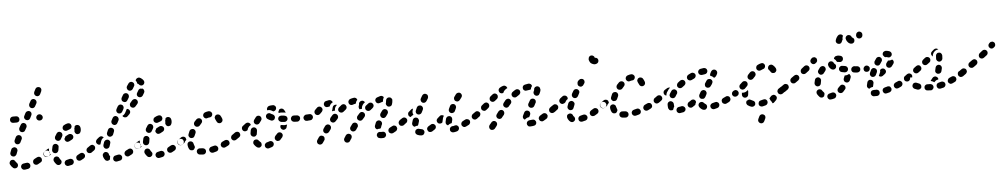

<svg xmlns="http://www.w3.org/2000/svg" viewBox="-39 -893 7196 1377"><g transform="rotate(-5 3558.5 -205.0)"><path d="M139 16Q143 14 145 10Q147 6 148 2Q149 -3 148 -7Q146 -16 138 -21Q130 -26 121 -24Q111 -22 101 -21Q92 -20 86 -13Q80 -5 81 4Q82 8 84 12Q86 16 90 19Q93 22 97 23Q102 24 106 24Q118 23 131 20Q135 19 139 16ZM30 7Q35 9 39 8Q44 8 48 6Q52 4 55 1Q61 -7 60 -16Q59 -25 52 -31Q47 -36 44 -41Q42 -45 39 -48Q36 -51 32 -53Q28 -55 23 -54Q19 -54 15 -53Q6 -49 3 -40Q-1 -31 3 -23Q10 -8 23 3Q26 6 30 7ZM230 -23Q232 -27 234 -31Q235 -36 234 -40Q234 -44 232 -48Q227 -56 218 -59Q209 -61 201 -57Q191 -51 182 -47Q173 -42 171 -34Q168 -25 172 -16Q176 -8 185 -5Q194 -2 202 -6Q212 -12 223 -18Q227 -20 230 -23ZM293 -65Q295 -69 296 -73Q297 -77 296 -82Q295 -86 292 -90Q290 -94 286 -96Q282 -98 278 -99Q274 -100 269 -99Q265 -98 261 -95L258 -93Q251 -88 249 -79Q247 -70 253 -62Q258 -54 267 -53Q276 -51 284 -57L287 -59Q291 -61 293 -65ZM14 -90Q18 -82 26 -79Q31 -77 35 -77Q40 -77 44 -79Q48 -81 51 -84Q54 -87 56 -91Q59 -101 64 -112Q68 -120 64 -129Q61 -138 52 -141Q48 -143 43 -143Q39 -143 35 -141Q31 -140 27 -137Q24 -133 22 -129Q18 -118 14 -108Q10 -99 14 -90ZM51 -177Q54 -168 62 -164Q66 -162 71 -162Q75 -162 80 -163Q84 -165 87 -168Q91 -171 92 -175L102 -195Q104 -199 105 -204Q105 -208 103 -212Q102 -217 99 -220Q96 -223 92 -225Q83 -229 75 -226Q66 -223 62 -215L52 -194Q48 -186 51 -177ZM91 -270Q91 -265 92 -261Q93 -257 96 -253Q99 -250 103 -248Q107 -246 112 -246Q116 -245 120 -247Q125 -248 128 -251Q131 -254 133 -258L144 -278Q146 -282 146 -287Q146 -291 145 -295Q144 -299 141 -303Q138 -306 134 -308Q126 -313 117 -310Q108 -307 104 -298L93 -278Q91 -274 91 -270ZM37 -324Q31 -331 31 -340Q31 -349 37 -356Q44 -363 53 -363H77Q86 -363 93 -356Q99 -349 99 -340Q99 -331 93 -324Q86 -318 77 -318H53Q44 -318 37 -324ZM260 -324Q267 -331 267 -340Q267 -349 260 -356Q253 -363 244 -363H243Q233 -363 227 -356Q220 -349 220 -340Q220 -331 227 -324Q233 -318 243 -318H244Q253 -318 260 -324ZM133 -353Q133 -348 134 -344Q136 -340 139 -336Q141 -333 145 -331Q154 -326 163 -329Q172 -332 176 -340L186 -360Q188 -364 189 -369Q189 -373 188 -378Q187 -382 184 -385Q181 -389 177 -391Q169 -395 160 -392Q151 -390 146 -381L136 -361Q134 -357 133 -353ZM178 -426Q180 -418 189 -413Q193 -411 197 -411Q201 -410 206 -412Q210 -413 213 -416Q217 -419 219 -423L230 -443Q234 -451 231 -460Q228 -469 220 -473Q216 -475 212 -476Q207 -476 203 -475Q199 -473 195 -471Q192 -468 190 -464L179 -444Q175 -435 178 -426ZM221 -509Q224 -500 232 -496Q240 -491 249 -494Q258 -497 262 -505Q269 -518 272 -526Q274 -531 274 -535Q275 -539 273 -544Q272 -548 269 -551Q266 -555 262 -556Q253 -560 244 -557Q236 -554 232 -546Q228 -538 222 -526Q218 -517 221 -509Z M452 15Q456 12 458 8Q460 4 461 0Q461 -4 460 -9Q458 -18 450 -22Q442 -27 433 -25Q423 -22 413 -20Q404 -19 399 -11Q393 -4 395 5Q396 10 398 14Q400 17 404 20Q408 23 412 24Q416 25 421 24Q432 22 444 19Q449 18 452 15ZM352 12Q342 12 336 6Q325 -5 318 -20Q315 -29 319 -37Q322 -46 331 -49Q339 -53 348 -49Q357 -46 360 -37Q363 -30 367 -26Q370 -23 372 -19Q374 -15 374 -11Q373 -9 373 -8Q372 -5 372 -2Q371 0 370 2Q369 4 367 5Q361 12 352 12ZM544 -32Q547 -41 542 -50Q540 -53 536 -56Q533 -59 529 -60Q524 -61 520 -61Q515 -60 511 -58Q502 -53 493 -48Q489 -46 486 -43Q483 -40 482 -35Q480 -31 481 -27Q481 -22 483 -18Q487 -10 496 -7Q505 -4 513 -8Q523 -13 533 -19Q541 -23 544 -32ZM605 -73Q607 -82 601 -90Q599 -94 595 -96Q591 -98 587 -99Q582 -100 578 -99Q574 -98 570 -95L568 -94Q561 -89 559 -80Q557 -70 563 -63Q565 -59 569 -57Q573 -54 577 -54Q582 -53 586 -54Q590 -55 594 -57L596 -59Q604 -64 605 -73ZM270 -55Q261 -57 255 -64Q253 -68 252 -72Q251 -77 252 -81Q253 -86 255 -89Q258 -93 261 -96L279 -108Q282 -110 285 -111Q289 -112 292 -112Q291 -108 291 -104Q290 -95 292 -87Q294 -78 299 -70Q300 -69 301 -68L287 -58Q279 -53 270 -55ZM317 -84Q323 -76 332 -75Q341 -73 349 -79Q356 -85 358 -94Q359 -104 361 -114Q362 -118 362 -122Q361 -127 359 -131Q356 -134 352 -137Q349 -140 344 -141Q335 -143 327 -138Q320 -133 318 -124Q315 -112 313 -100Q312 -91 317 -84ZM421 -191 440 -201Q449 -205 458 -202Q466 -199 471 -191Q475 -182 472 -174Q469 -165 460 -161L441 -151Q432 -147 424 -149Q415 -152 411 -161Q409 -163 409 -166Q408 -169 408 -172Q410 -175 412 -178Q415 -183 417 -189Q418 -189 419 -190Q420 -190 421 -191ZM341 -186Q340 -181 342 -177Q343 -173 346 -169Q349 -166 353 -164Q357 -162 361 -161Q366 -161 370 -162Q374 -164 378 -166Q381 -169 383 -173Q388 -182 393 -190Q398 -198 396 -207Q395 -216 387 -221Q379 -227 370 -225Q361 -223 356 -215Q349 -205 343 -194Q341 -190 341 -186ZM527 -251Q523 -259 514 -262Q505 -265 497 -261Q495 -260 493 -259Q491 -257 489 -255Q489 -254 489 -253Q488 -245 485 -238Q485 -236 485 -234Q486 -233 486 -231Q486 -230 486 -229Q482 -220 486 -212Q489 -203 497 -199Q501 -197 506 -197Q510 -197 515 -199Q519 -200 522 -203Q525 -206 527 -211Q531 -220 531 -232Q531 -242 527 -251ZM403 -257Q400 -248 404 -240Q408 -232 417 -229Q426 -226 434 -230Q442 -234 450 -236Q454 -237 458 -240Q462 -243 464 -247Q466 -251 467 -255Q467 -259 466 -264Q464 -273 456 -278Q448 -282 439 -280Q426 -277 414 -270Q405 -266 403 -257Z M801 15Q804 12 806 8Q809 4 809 0Q810 -5 809 -9Q806 -18 798 -23Q790 -27 781 -25Q772 -23 763 -21Q753 -20 748 -12Q743 -5 744 5Q745 9 747 13Q749 17 753 19Q757 22 761 23Q765 24 770 23Q781 21 793 18Q797 17 801 15ZM708 11Q704 13 699 12Q695 11 691 9Q687 7 685 3Q680 -3 677 -10Q673 -18 672 -26Q670 -35 676 -42Q681 -50 690 -52Q699 -53 707 -48Q715 -43 716 -34Q717 -28 720 -24Q722 -22 723 -20Q724 -18 724 -15Q723 -12 722 -9Q721 -3 721 2Q720 4 719 5Q718 6 716 8Q712 10 708 11ZM891 -33Q893 -42 889 -50Q886 -54 883 -57Q879 -59 875 -61Q871 -62 866 -61Q862 -61 858 -58Q849 -53 840 -49Q832 -44 829 -35Q826 -26 831 -18Q835 -10 844 -7Q853 -4 861 -9Q870 -14 880 -19Q889 -24 891 -33ZM950 -73Q952 -82 946 -90Q944 -94 940 -96Q936 -98 932 -99Q927 -100 923 -99Q919 -98 915 -95H914Q906 -89 905 -80Q903 -71 908 -63Q911 -60 915 -57Q919 -55 923 -54Q927 -53 932 -54Q936 -55 940 -58L941 -59Q949 -64 950 -73ZM622 -86Q624 -95 618 -103Q616 -106 612 -108Q608 -111 604 -112Q599 -112 595 -111Q591 -110 587 -107Q578 -101 570 -95Q562 -90 561 -81Q559 -72 565 -64Q570 -56 579 -55Q588 -53 596 -59Q604 -64 613 -71Q621 -77 622 -86ZM685 -86Q689 -78 698 -75Q707 -73 715 -77Q723 -81 726 -90Q729 -99 732 -109Q734 -114 734 -118Q734 -123 732 -127Q730 -131 726 -134Q723 -137 719 -138Q715 -140 710 -139Q706 -139 702 -137Q698 -135 695 -132Q692 -129 690 -125Q686 -114 683 -104Q680 -95 685 -86ZM677 -147Q683 -153 690 -157Q690 -157 690 -157Q689 -158 689 -158Q683 -165 674 -167Q665 -168 657 -162L641 -149Q634 -143 632 -133Q631 -124 637 -117Q642 -112 648 -109Q655 -107 661 -109Q661 -110 662 -110Q665 -121 669 -132Q672 -140 677 -147ZM715 -181Q715 -177 716 -173Q718 -169 721 -165Q724 -162 728 -160Q736 -156 745 -160Q754 -163 758 -171L766 -191Q770 -199 767 -208Q764 -216 755 -220Q747 -224 738 -221Q729 -218 725 -209L717 -190Q715 -186 715 -181ZM755 -255Q758 -246 766 -242Q774 -237 783 -240Q792 -243 796 -251L806 -270Q810 -278 807 -287Q804 -296 796 -300Q788 -305 779 -302Q770 -299 766 -291L756 -272Q752 -264 755 -255ZM895 -324Q895 -333 888 -340Q885 -343 881 -345Q876 -347 872 -346Q870 -342 868 -338L858 -319Q854 -312 847 -306Q842 -302 837 -300Q837 -298 839 -296Q840 -295 841 -293Q848 -287 857 -287Q866 -286 873 -293L888 -308Q895 -315 895 -324ZM796 -343Q796 -339 797 -335Q798 -330 801 -327Q804 -323 807 -321Q816 -317 825 -319Q834 -322 838 -330L848 -348Q853 -357 850 -366Q848 -375 840 -379Q831 -384 822 -381Q814 -378 809 -370L799 -352Q797 -348 796 -343ZM956 -391Q955 -401 948 -407Q941 -413 932 -412Q922 -411 916 -404Q910 -397 903 -389Q896 -382 897 -373Q897 -363 904 -357Q911 -351 921 -351Q930 -352 936 -359Q944 -367 950 -375Q957 -382 956 -391ZM841 -413Q843 -404 852 -400Q860 -395 869 -397Q878 -400 882 -408L893 -426Q897 -434 895 -443Q893 -452 885 -457Q876 -462 867 -459Q858 -457 854 -449L843 -430Q839 -422 841 -413ZM1008 -468Q1006 -477 998 -482Q997 -482 997 -482Q997 -482 997 -482Q990 -481 983 -483Q981 -483 980 -483Q976 -482 973 -479Q969 -477 967 -473Q963 -465 957 -456Q952 -449 953 -439Q955 -430 963 -425Q971 -420 980 -422Q989 -424 994 -431Q1001 -442 1006 -451Q1011 -459 1008 -468ZM886 -492Q888 -483 896 -478Q900 -475 904 -475Q908 -474 913 -475Q917 -476 921 -479Q924 -482 927 -485Q933 -495 937 -502Q943 -509 941 -519Q940 -528 932 -533Q924 -539 915 -537Q906 -535 901 -528Q895 -520 888 -509Q883 -501 886 -492ZM960 -556Q963 -559 968 -561Q972 -563 976 -563Q981 -563 985 -561Q993 -558 999 -552Q1006 -547 1011 -539Q1016 -531 1014 -522Q1012 -513 1004 -508Q997 -503 988 -505Q978 -507 973 -515Q971 -518 968 -519Q967 -520 965 -520Q964 -521 963 -522Q963 -522 963 -522Q962 -532 957 -539Q955 -541 954 -543Q954 -545 954 -546Q955 -547 955 -549Q957 -553 960 -556Z M1106 15Q1110 12 1112 8Q1114 4 1115 0Q1115 -4 1114 -9Q1112 -18 1104 -22Q1096 -27 1087 -25Q1077 -22 1067 -20Q1058 -19 1053 -11Q1047 -4 1049 5Q1050 10 1052 14Q1054 17 1058 20Q1062 23 1066 24Q1070 25 1075 24Q1086 22 1098 19Q1103 18 1106 15ZM1006 12Q996 12 990 6Q979 -5 972 -20Q969 -29 973 -37Q976 -46 985 -49Q993 -53 1002 -49Q1011 -46 1014 -37Q1017 -30 1021 -26Q1024 -23 1026 -19Q1028 -15 1028 -11Q1027 -9 1027 -8Q1026 -5 1026 -2Q1025 0 1024 2Q1023 4 1021 5Q1015 12 1006 12ZM1198 -32Q1201 -41 1196 -50Q1194 -53 1190 -56Q1187 -59 1183 -60Q1178 -61 1174 -61Q1169 -60 1165 -58Q1156 -53 1147 -48Q1143 -46 1140 -43Q1137 -40 1136 -35Q1134 -31 1135 -27Q1135 -22 1137 -18Q1141 -10 1150 -7Q1159 -4 1167 -8Q1177 -13 1187 -19Q1195 -23 1198 -32ZM1259 -73Q1261 -82 1255 -90Q1253 -94 1249 -96Q1245 -98 1241 -99Q1236 -100 1232 -99Q1228 -98 1224 -95L1222 -94Q1215 -89 1213 -80Q1211 -70 1217 -63Q1219 -59 1223 -57Q1227 -54 1231 -54Q1236 -53 1240 -54Q1244 -55 1248 -57L1250 -59Q1258 -64 1259 -73ZM924 -55Q915 -57 909 -64Q907 -68 906 -72Q905 -77 906 -81Q907 -86 909 -89Q912 -93 915 -96L933 -108Q936 -110 939 -111Q943 -112 946 -112Q945 -108 945 -104Q944 -95 946 -87Q948 -78 953 -70Q954 -69 955 -68L941 -58Q933 -53 924 -55ZM971 -84Q977 -76 986 -75Q995 -73 1003 -79Q1010 -85 1012 -94Q1013 -104 1015 -114Q1016 -118 1016 -122Q1015 -127 1013 -131Q1010 -134 1006 -137Q1003 -140 998 -141Q989 -143 981 -138Q974 -133 972 -124Q969 -112 967 -100Q966 -91 971 -84ZM1075 -191 1094 -201Q1103 -205 1112 -202Q1120 -199 1125 -191Q1129 -182 1126 -174Q1123 -165 1114 -161L1095 -151Q1086 -147 1078 -149Q1069 -152 1065 -161Q1063 -163 1063 -166Q1062 -169 1062 -172Q1064 -175 1066 -178Q1069 -183 1071 -189Q1072 -189 1073 -190Q1074 -190 1075 -191ZM995 -186Q994 -181 996 -177Q997 -173 1000 -169Q1003 -166 1007 -164Q1011 -162 1015 -161Q1020 -161 1024 -162Q1028 -164 1032 -166Q1035 -169 1037 -173Q1042 -182 1047 -190Q1052 -198 1050 -207Q1049 -216 1041 -221Q1033 -227 1024 -225Q1015 -223 1010 -215Q1003 -205 997 -194Q995 -190 995 -186ZM1181 -251Q1177 -259 1168 -262Q1159 -265 1151 -261Q1149 -260 1147 -259Q1145 -257 1143 -255Q1143 -254 1143 -253Q1142 -245 1139 -238Q1139 -236 1139 -234Q1140 -233 1140 -231Q1140 -230 1140 -229Q1136 -220 1140 -212Q1143 -203 1151 -199Q1155 -197 1160 -197Q1164 -197 1169 -199Q1173 -200 1176 -203Q1179 -206 1181 -211Q1185 -220 1185 -232Q1185 -242 1181 -251ZM1057 -257Q1054 -248 1058 -240Q1062 -232 1071 -229Q1080 -226 1088 -230Q1096 -234 1104 -236Q1108 -237 1112 -240Q1116 -243 1118 -247Q1120 -251 1121 -255Q1121 -259 1120 -264Q1118 -273 1110 -278Q1102 -282 1093 -280Q1080 -277 1068 -270Q1059 -266 1057 -257Z M1398 26Q1402 24 1405 21Q1409 18 1410 14Q1412 10 1412 5Q1413 -4 1406 -11Q1400 -17 1390 -18Q1381 -18 1372 -19Q1368 -20 1363 -19Q1359 -18 1355 -15Q1352 -13 1349 -9Q1347 -5 1346 -1Q1345 8 1350 16Q1356 24 1365 25Q1376 27 1389 27Q1394 27 1398 26ZM1499 4Q1503 -4 1501 -13Q1498 -22 1490 -27Q1482 -32 1473 -29Q1463 -26 1454 -24Q1444 -22 1439 -14Q1434 -7 1436 2Q1437 7 1440 11Q1442 14 1446 17Q1450 19 1454 20Q1459 21 1463 20Q1474 17 1485 14Q1494 12 1499 4ZM1585 -34Q1587 -43 1583 -51Q1581 -55 1578 -58Q1574 -61 1570 -62Q1566 -63 1561 -63Q1557 -63 1553 -61Q1544 -56 1534 -52Q1530 -50 1527 -47Q1524 -43 1523 -39Q1521 -35 1521 -30Q1521 -26 1523 -22Q1527 -13 1536 -10Q1545 -7 1553 -11Q1563 -15 1573 -21Q1582 -25 1585 -34ZM1314 -10Q1310 -10 1305 -11Q1301 -12 1298 -15Q1294 -18 1292 -22Q1285 -35 1284 -50Q1283 -60 1288 -67Q1294 -74 1303 -75Q1313 -76 1320 -70Q1327 -65 1328 -55Q1329 -49 1332 -43Q1334 -39 1335 -34Q1335 -30 1334 -26Q1332 -23 1330 -20Q1329 -18 1328 -16Q1327 -15 1325 -14Q1324 -13 1323 -12Q1319 -10 1314 -10ZM1645 -73Q1647 -82 1641 -90Q1639 -94 1635 -96Q1631 -98 1627 -99Q1623 -100 1618 -99Q1614 -98 1610 -95H1609Q1606 -92 1603 -88Q1601 -85 1600 -80Q1599 -76 1600 -72Q1601 -67 1604 -63Q1609 -56 1618 -54Q1627 -53 1635 -58L1636 -59Q1644 -64 1645 -73ZM1233 -55Q1224 -56 1219 -64Q1216 -68 1215 -72Q1214 -77 1215 -81Q1216 -85 1218 -89Q1220 -93 1224 -95Q1233 -102 1242 -109Q1249 -114 1259 -113Q1268 -112 1274 -105Q1276 -101 1277 -97Q1279 -93 1278 -88Q1274 -85 1271 -81Q1266 -75 1264 -69Q1257 -63 1250 -59Q1242 -53 1233 -55ZM1298 -111Q1302 -103 1310 -99Q1315 -97 1319 -98Q1324 -98 1328 -99Q1332 -101 1335 -104Q1338 -108 1340 -112Q1343 -121 1348 -130Q1352 -138 1349 -147Q1346 -156 1338 -160Q1334 -162 1329 -162Q1325 -162 1320 -161Q1316 -160 1313 -157Q1309 -154 1307 -150Q1302 -139 1298 -128Q1294 -120 1298 -111ZM1343 -195Q1344 -186 1351 -180Q1358 -174 1367 -175Q1377 -175 1383 -182Q1389 -190 1396 -197Q1403 -204 1403 -213Q1403 -222 1396 -229Q1389 -235 1380 -235Q1371 -235 1364 -229Q1356 -221 1348 -212Q1342 -204 1343 -195ZM1521 -250Q1530 -249 1536 -242Q1544 -230 1549 -215Q1551 -206 1547 -198Q1542 -190 1533 -187Q1524 -185 1516 -189Q1508 -194 1505 -203Q1503 -209 1499 -215Q1497 -219 1496 -223Q1495 -228 1495 -232Q1498 -237 1500 -242Q1501 -243 1502 -244Q1503 -245 1504 -246Q1512 -252 1521 -250ZM1416 -261Q1412 -253 1415 -244Q1417 -240 1420 -236Q1423 -233 1427 -231Q1431 -229 1436 -229Q1440 -229 1444 -231Q1452 -234 1459 -234Q1468 -234 1474 -241Q1480 -248 1480 -258Q1479 -267 1472 -273Q1465 -279 1456 -279Q1443 -278 1429 -273Q1420 -270 1416 -261Z M1899 4Q1903 -5 1899 -14Q1897 -18 1894 -21Q1891 -24 1886 -26Q1882 -27 1878 -27Q1873 -27 1869 -25Q1861 -22 1853 -20Q1848 -19 1845 -16Q1841 -13 1839 -10Q1836 -6 1836 -1Q1835 3 1836 7Q1838 16 1846 21Q1854 26 1863 24Q1875 21 1887 16Q1896 12 1899 4ZM1803 10Q1799 12 1795 13Q1791 13 1786 12Q1782 11 1778 8Q1767 0 1759 -12Q1753 -20 1755 -29Q1756 -38 1764 -44Q1768 -46 1772 -47Q1776 -48 1781 -47Q1785 -47 1789 -44Q1793 -42 1795 -38Q1800 -32 1805 -28Q1810 -24 1812 -20Q1814 -15 1814 -10Q1814 -7 1813 -4Q1813 -3 1813 -2Q1812 0 1812 1Q1811 3 1810 4Q1807 7 1803 10ZM1969 -56Q1971 -60 1970 -64Q1970 -69 1967 -73Q1965 -77 1962 -79Q1954 -85 1945 -84Q1936 -83 1930 -75Q1924 -68 1917 -61Q1911 -54 1911 -44Q1912 -35 1918 -29Q1922 -26 1926 -24Q1930 -22 1934 -23Q1939 -23 1943 -25Q1947 -26 1950 -30Q1958 -38 1966 -48Q1968 -51 1969 -56ZM1667 -88Q1668 -97 1663 -105Q1661 -109 1657 -111Q1653 -114 1649 -114Q1644 -115 1640 -114Q1635 -113 1632 -111L1610 -95Q1606 -93 1604 -89Q1602 -85 1601 -81Q1600 -76 1601 -72Q1602 -68 1605 -64Q1610 -56 1619 -55Q1628 -53 1636 -59L1658 -74Q1665 -79 1667 -88ZM1746 -77Q1740 -84 1741 -94Q1743 -106 1745 -118Q1747 -127 1755 -132Q1763 -137 1772 -135Q1781 -133 1786 -125Q1791 -117 1789 -108Q1787 -98 1786 -89Q1786 -84 1784 -81Q1781 -77 1778 -74Q1776 -72 1774 -71Q1771 -70 1769 -69Q1768 -69 1768 -69Q1766 -69 1764 -69Q1763 -69 1761 -69Q1752 -70 1746 -77ZM1998 -107Q1995 -104 1991 -102Q1986 -100 1982 -99Q1978 -99 1973 -101Q1965 -104 1961 -112Q1956 -121 1960 -129Q1961 -133 1962 -136Q1963 -135 1965 -135Q1976 -134 1988 -132Q1996 -132 2005 -134Q2006 -135 2008 -135Q2006 -125 2002 -114Q2001 -110 1998 -107ZM1730 -138Q1735 -146 1743 -151Q1746 -152 1749 -154Q1748 -156 1747 -159Q1746 -161 1745 -164Q1739 -171 1730 -173Q1721 -174 1713 -169L1692 -153Q1684 -148 1683 -139Q1681 -129 1687 -122Q1689 -118 1693 -116Q1697 -113 1701 -113Q1706 -112 1710 -113Q1714 -114 1718 -117L1723 -120Q1723 -121 1723 -123Q1725 -131 1730 -138ZM2163 -150Q2167 -152 2170 -155Q2173 -158 2175 -162Q2176 -166 2176 -171Q2177 -180 2170 -187Q2163 -193 2154 -194H2152Q2147 -194 2143 -192Q2139 -190 2136 -187Q2133 -184 2131 -180Q2129 -176 2129 -171Q2129 -167 2131 -162Q2133 -158 2136 -155Q2139 -152 2143 -150Q2147 -149 2152 -149H2154Q2158 -148 2163 -150ZM2091 -151Q2095 -152 2098 -156Q2101 -159 2103 -163Q2105 -167 2105 -171Q2106 -181 2099 -187Q2093 -194 2084 -194L2062 -195Q2057 -195 2053 -194Q2049 -192 2046 -189Q2043 -186 2041 -182Q2039 -178 2039 -173Q2038 -164 2045 -157Q2051 -151 2060 -150L2082 -149Q2087 -149 2091 -151ZM1772 -171Q1774 -162 1782 -157Q1790 -152 1799 -154Q1808 -156 1813 -164Q1818 -172 1824 -179Q1830 -186 1829 -196Q1828 -205 1821 -211Q1814 -217 1805 -216Q1795 -215 1790 -208Q1782 -198 1775 -188Q1770 -180 1772 -171ZM2006 -160Q2014 -166 2015 -175Q2015 -179 2014 -184Q2012 -188 2010 -192Q2007 -195 2003 -197Q1999 -199 1994 -200Q1984 -201 1974 -202Q1969 -203 1965 -201Q1961 -200 1957 -198Q1953 -195 1951 -191Q1949 -187 1948 -183Q1947 -173 1953 -166Q1959 -159 1968 -157Q1978 -156 1990 -155Q1999 -154 2006 -160ZM1904 -172Q1908 -172 1912 -174Q1917 -176 1920 -179Q1923 -183 1924 -187Q1928 -195 1924 -204Q1920 -212 1912 -216Q1903 -219 1898 -223Q1890 -229 1881 -227Q1872 -226 1866 -218Q1861 -211 1862 -202Q1864 -192 1871 -187Q1881 -180 1895 -174Q1899 -172 1904 -172ZM1960 -245Q1960 -245 1960 -246Q1961 -247 1962 -248Q1963 -248 1964 -249Q1972 -254 1981 -252Q1990 -250 1995 -242Q2002 -232 2006 -220Q2002 -222 1997 -222Q1986 -223 1977 -224Q1968 -225 1960 -223Q1957 -223 1955 -222Q1954 -225 1954 -228Q1953 -230 1954 -233Q1958 -238 1960 -245ZM1877 -268Q1881 -276 1890 -279Q1902 -282 1917 -282Q1926 -283 1933 -276Q1940 -270 1940 -261Q1940 -251 1934 -245Q1928 -238 1918 -237Q1913 -239 1911 -241Q1904 -246 1896 -248Q1887 -251 1878 -249Q1876 -249 1875 -249Q1875 -249 1875 -250Q1875 -250 1874 -251Q1872 -260 1877 -268Z M2459 4Q2461 0 2462 -5Q2463 -9 2462 -13Q2461 -18 2458 -21Q2456 -25 2452 -27Q2444 -32 2435 -30Q2426 -28 2421 -21Q2420 -19 2418 -16Q2411 -6 2409 -2Q2404 5 2406 14Q2408 24 2416 29Q2419 31 2424 32Q2428 33 2432 32Q2437 31 2441 29Q2444 26 2447 22Q2449 19 2456 8Q2458 5 2459 4ZM2267 -7Q2268 -12 2267 -16Q2267 -20 2264 -24Q2262 -28 2258 -30Q2250 -35 2241 -34Q2232 -32 2227 -24Q2218 -11 2215 -6Q2212 -2 2211 2Q2210 7 2211 11Q2212 15 2214 19Q2216 23 2220 25Q2228 31 2237 29Q2246 27 2251 20Q2255 14 2264 1Q2267 -3 2267 -7ZM2692 21Q2696 19 2700 17Q2703 14 2706 10Q2708 6 2709 2Q2709 -2 2708 -7Q2706 -16 2698 -21Q2690 -25 2681 -23Q2679 -23 2678 -23Q2678 -23 2678 -23Q2674 -23 2673 -23Q2664 -26 2655 -22Q2647 -18 2644 -10Q2642 -5 2642 -1Q2643 4 2645 8Q2646 12 2650 15Q2653 18 2657 19Q2666 22 2678 22Q2684 22 2692 21ZM2787 -25Q2790 -28 2791 -33Q2793 -37 2792 -41Q2791 -46 2789 -50Q2785 -58 2776 -60Q2767 -63 2759 -58Q2749 -53 2740 -48Q2732 -44 2729 -35Q2726 -26 2730 -18Q2732 -14 2736 -11Q2739 -8 2744 -7Q2748 -5 2752 -6Q2757 -6 2761 -8Q2771 -13 2781 -19Q2785 -21 2787 -25ZM2644 -95Q2648 -103 2657 -106Q2666 -109 2674 -105Q2678 -103 2681 -100Q2684 -96 2686 -92Q2687 -88 2687 -84Q2687 -79 2685 -75Q2680 -66 2678 -57Q2676 -54 2675 -51Q2673 -49 2670 -47Q2667 -47 2663 -47Q2655 -47 2648 -44Q2640 -47 2636 -55Q2632 -63 2635 -72Q2639 -83 2644 -95ZM2513 -79Q2514 -83 2513 -88Q2512 -92 2510 -96Q2508 -100 2504 -102Q2497 -108 2487 -106Q2478 -105 2473 -97Q2466 -89 2460 -79Q2454 -72 2456 -62Q2458 -53 2465 -48Q2469 -45 2473 -44Q2478 -43 2482 -44Q2486 -45 2490 -47Q2494 -50 2497 -53Q2503 -62 2509 -71Q2512 -74 2513 -79ZM2320 -91Q2318 -100 2311 -106Q2303 -111 2294 -110Q2285 -108 2279 -101Q2273 -92 2266 -82Q2261 -75 2262 -65Q2264 -56 2271 -51Q2275 -48 2280 -47Q2284 -46 2288 -47Q2293 -48 2296 -50Q2300 -53 2303 -56Q2309 -65 2316 -74Q2321 -82 2320 -91ZM2852 -73Q2854 -82 2848 -90Q2846 -94 2842 -96Q2838 -98 2834 -99Q2829 -100 2825 -99Q2821 -98 2817 -95L2815 -94Q2808 -89 2806 -80Q2805 -71 2810 -63Q2812 -59 2816 -57Q2820 -54 2824 -54Q2829 -53 2833 -54Q2838 -55 2841 -57L2843 -59Q2851 -64 2852 -73ZM2571 -156Q2571 -165 2564 -172Q2557 -178 2547 -178Q2538 -177 2532 -170Q2524 -162 2517 -153Q2514 -150 2513 -146Q2511 -141 2511 -137Q2512 -132 2514 -128Q2516 -125 2519 -122Q2526 -116 2536 -116Q2545 -117 2551 -124Q2558 -132 2565 -140Q2571 -147 2571 -156ZM2376 -152Q2378 -156 2377 -160Q2377 -165 2375 -169Q2373 -173 2370 -176Q2363 -182 2354 -182Q2344 -181 2338 -174Q2331 -166 2323 -157Q2320 -153 2319 -149Q2317 -145 2318 -140Q2318 -136 2320 -132Q2322 -128 2326 -125Q2333 -119 2342 -120Q2351 -121 2357 -128Q2365 -136 2372 -144Q2375 -148 2376 -152ZM2679 -140Q2681 -131 2688 -125Q2696 -120 2705 -121Q2714 -123 2720 -131L2732 -148Q2738 -156 2736 -165Q2735 -174 2727 -180Q2719 -185 2710 -184Q2701 -182 2696 -175L2683 -157Q2678 -149 2679 -140ZM2193 -160Q2199 -168 2197 -177Q2197 -178 2196 -179Q2196 -180 2196 -181Q2194 -184 2193 -186Q2192 -188 2190 -189Q2189 -190 2188 -191Q2184 -194 2179 -195Q2175 -196 2171 -195Q2163 -194 2154 -194Q2145 -194 2138 -187Q2131 -180 2131 -171Q2131 -162 2138 -155Q2145 -149 2154 -149Q2167 -149 2179 -151Q2188 -152 2193 -160ZM2638 -214Q2639 -223 2633 -231Q2631 -234 2627 -236Q2623 -239 2619 -239Q2614 -240 2610 -239Q2606 -238 2602 -235Q2593 -228 2584 -221Q2580 -218 2578 -214Q2576 -210 2576 -205Q2575 -201 2577 -197Q2578 -192 2581 -189Q2587 -182 2596 -181Q2606 -180 2613 -186Q2621 -193 2629 -199Q2636 -205 2638 -214ZM2264 -204Q2270 -211 2271 -220Q2271 -229 2264 -236Q2261 -239 2257 -241Q2253 -243 2249 -243Q2244 -243 2240 -241Q2236 -240 2233 -237Q2230 -234 2226 -230Q2221 -225 2218 -222Q2211 -216 2211 -206Q2211 -197 2217 -190Q2223 -184 2233 -183Q2242 -183 2249 -189Q2252 -192 2258 -198Q2262 -202 2264 -204ZM2444 -219Q2445 -229 2439 -236Q2437 -240 2433 -242Q2429 -244 2425 -245Q2420 -245 2416 -244Q2411 -243 2408 -240Q2399 -233 2390 -225Q2383 -219 2382 -210Q2381 -201 2387 -194Q2393 -187 2403 -186Q2412 -185 2419 -191Q2427 -198 2435 -204Q2443 -210 2444 -219ZM2536 -198Q2532 -203 2531 -209Q2529 -215 2531 -221Q2533 -226 2534 -230Q2534 -233 2535 -235H2534Q2534 -245 2541 -251Q2548 -258 2557 -258Q2564 -258 2569 -255Q2575 -251 2578 -245Q2573 -241 2569 -238Q2563 -232 2559 -225Q2554 -217 2553 -207Q2553 -204 2553 -200Q2550 -200 2546 -200Q2541 -200 2536 -198ZM2729 -212Q2733 -203 2741 -200Q2746 -199 2750 -199Q2755 -199 2759 -201Q2763 -203 2766 -206Q2769 -210 2770 -214Q2775 -229 2775 -242Q2776 -247 2774 -251Q2772 -255 2769 -258Q2766 -262 2762 -263Q2758 -265 2754 -265Q2749 -265 2745 -264Q2741 -262 2737 -259Q2734 -256 2732 -252Q2731 -248 2730 -243Q2730 -237 2728 -229Q2724 -220 2729 -212ZM2338 -201Q2338 -204 2338 -206Q2339 -209 2340 -211Q2343 -221 2344 -227Q2346 -237 2353 -242Q2361 -247 2370 -246Q2372 -246 2373 -245Q2375 -244 2376 -244Q2376 -243 2375 -242Q2368 -237 2364 -229Q2360 -221 2359 -212Q2359 -208 2359 -204Q2356 -204 2352 -204Q2345 -204 2338 -201ZM2712 -260Q2713 -265 2716 -269Q2713 -276 2705 -279Q2698 -282 2691 -280Q2679 -277 2667 -272Q2659 -269 2655 -261Q2651 -252 2655 -243Q2658 -235 2666 -231Q2675 -227 2684 -231Q2693 -234 2702 -237Q2703 -237 2705 -237Q2706 -238 2707 -239Q2708 -242 2708 -244Q2708 -252 2712 -260ZM2294 -237Q2286 -241 2284 -250Q2281 -259 2286 -267Q2290 -276 2299 -278Q2311 -281 2323 -283Q2332 -284 2339 -278Q2346 -273 2348 -265Q2344 -263 2340 -260Q2332 -255 2328 -247Q2325 -242 2323 -237Q2317 -236 2311 -235Q2302 -232 2294 -237ZM2475 -278Q2466 -275 2462 -266Q2458 -258 2461 -249Q2464 -240 2472 -236Q2481 -232 2489 -235Q2499 -239 2507 -240Q2509 -240 2510 -241Q2511 -241 2512 -242Q2513 -247 2515 -252Q2518 -261 2525 -267Q2525 -267 2525 -268Q2523 -276 2516 -281Q2508 -286 2500 -284Q2487 -282 2475 -278Z M2969 26Q2973 25 2977 22Q2980 19 2982 15Q2984 11 2985 6Q2986 -3 2980 -10Q2974 -17 2964 -18Q2956 -19 2950 -21Q2941 -25 2933 -21Q2924 -18 2920 -9Q2919 -5 2919 -1Q2918 4 2920 8Q2922 12 2925 15Q2928 18 2932 20Q2945 26 2960 27Q2965 27 2969 26ZM3218 20Q3227 17 3231 9Q3236 0 3233 -8Q3232 -13 3229 -16Q3226 -19 3222 -22Q3218 -24 3213 -24Q3209 -24 3205 -23Q3199 -21 3195 -20Q3193 -20 3192 -20Q3191 -20 3191 -20Q3191 -20 3191 -20Q3186 -20 3182 -18Q3178 -17 3175 -14Q3171 -10 3169 -6Q3168 -2 3168 2Q3167 12 3174 18Q3180 25 3190 25Q3190 25 3191 25Q3201 25 3218 20ZM3069 -21Q3071 -30 3066 -38Q3063 -42 3059 -44Q3056 -47 3051 -48Q3047 -49 3043 -48Q3038 -47 3034 -44Q3025 -38 3017 -34Q3009 -29 3006 -20Q3004 -11 3009 -3Q3011 1 3014 4Q3018 6 3022 8Q3026 9 3031 8Q3035 8 3039 6Q3049 0 3059 -7Q3067 -12 3069 -21ZM3312 -25Q3315 -28 3316 -32Q3318 -37 3317 -41Q3317 -46 3315 -50Q3310 -58 3301 -60Q3292 -63 3284 -59Q3275 -54 3265 -49Q3257 -45 3254 -36Q3251 -27 3255 -19Q3257 -15 3261 -12Q3264 -9 3268 -7Q3273 -6 3277 -6Q3282 -7 3286 -9Q3296 -14 3306 -19Q3310 -21 3312 -25ZM3142 -45Q3141 -49 3142 -54Q3144 -65 3147 -77Q3150 -86 3158 -91Q3166 -95 3175 -93Q3180 -92 3183 -89Q3187 -86 3189 -82Q3191 -78 3191 -74Q3192 -69 3191 -65Q3188 -54 3186 -46Q3186 -45 3186 -44Q3185 -43 3185 -42Q3180 -41 3174 -39Q3166 -36 3159 -30Q3158 -29 3157 -28Q3154 -29 3151 -32Q3148 -34 3145 -37Q3143 -41 3142 -45ZM2909 -89Q2912 -98 2920 -102Q2929 -106 2937 -103Q2942 -102 2945 -99Q2948 -96 2950 -92Q2952 -88 2953 -83Q2953 -79 2952 -75Q2948 -64 2946 -55Q2945 -52 2944 -50Q2943 -48 2941 -45Q2932 -45 2924 -42Q2921 -41 2918 -39Q2909 -42 2905 -49Q2900 -57 2902 -66Q2905 -77 2909 -89ZM3134 -99Q3134 -99 3134 -99Q3127 -105 3118 -105Q3109 -106 3103 -99Q3095 -92 3087 -85Q3080 -79 3079 -70Q3079 -60 3085 -53Q3091 -46 3100 -46Q3109 -45 3117 -51Q3118 -52 3119 -54Q3119 -56 3120 -58Q3122 -70 3126 -84Q3128 -92 3134 -99ZM3376 -65Q3378 -69 3379 -73Q3380 -77 3379 -82Q3378 -86 3375 -90Q3370 -97 3361 -99Q3352 -101 3344 -95L3341 -94Q3334 -88 3332 -79Q3330 -70 3336 -62Q3341 -55 3350 -53Q3359 -51 3367 -57L3370 -59Q3374 -61 3376 -65ZM2866 -78Q2868 -82 2869 -86Q2870 -91 2869 -95Q2868 -99 2865 -103Q2860 -110 2850 -112Q2841 -113 2834 -108Q2825 -102 2816 -96Q2813 -93 2810 -89Q2808 -85 2807 -81Q2806 -77 2807 -72Q2808 -68 2810 -64Q2813 -61 2817 -58Q2821 -56 2825 -55Q2829 -54 2834 -55Q2838 -56 2842 -58Q2851 -65 2860 -72Q2864 -74 2866 -78ZM2880 -126Q2879 -130 2879 -135Q2879 -139 2881 -143Q2883 -147 2887 -150Q2895 -157 2903 -164Q2906 -167 2910 -168Q2914 -170 2918 -170Q2917 -168 2916 -165Q2913 -157 2912 -149Q2911 -140 2914 -131Q2916 -128 2917 -125Q2914 -124 2910 -122Q2902 -118 2896 -111Q2893 -112 2890 -114Q2887 -115 2884 -118Q2881 -122 2880 -126ZM3173 -128Q3176 -119 3185 -115Q3189 -114 3193 -113Q3198 -113 3202 -115Q3206 -116 3210 -119Q3213 -122 3215 -126Q3219 -136 3224 -146Q3228 -154 3225 -163Q3222 -172 3214 -176Q3210 -178 3206 -178Q3201 -178 3197 -177Q3193 -176 3189 -173Q3186 -170 3184 -166Q3179 -155 3174 -145Q3170 -137 3173 -128ZM2936 -138Q2939 -130 2947 -126Q2956 -122 2964 -125Q2973 -128 2977 -136Q2982 -146 2987 -156Q2991 -164 2988 -173Q2985 -182 2977 -186Q2973 -188 2968 -188Q2964 -188 2959 -187Q2955 -186 2952 -183Q2948 -180 2946 -176Q2941 -165 2937 -155Q2933 -147 2936 -138ZM3217 -212Q3218 -203 3225 -198Q3229 -195 3233 -194Q3238 -193 3242 -193Q3247 -194 3250 -196Q3254 -199 3257 -202Q3262 -210 3270 -219Q3276 -227 3275 -236Q3273 -245 3266 -251Q3259 -257 3249 -255Q3240 -254 3234 -247Q3227 -237 3221 -229Q3215 -222 3217 -212ZM2978 -221Q2980 -212 2988 -207Q2996 -203 3005 -205Q3014 -208 3019 -216Q3024 -225 3030 -234Q3034 -242 3032 -252Q3030 -261 3022 -265Q3014 -270 3005 -268Q2996 -265 2991 -257Q2985 -248 2980 -238Q2975 -230 2978 -221Z M3509 -11Q3508 -20 3501 -26Q3497 -29 3493 -30Q3489 -31 3484 -31Q3480 -30 3476 -28Q3472 -26 3469 -22L3454 -4Q3449 3 3450 12Q3451 22 3458 28Q3465 33 3474 32Q3484 31 3490 24L3504 6Q3510 -2 3509 -11ZM3786 19Q3791 11 3789 2Q3788 -3 3785 -6Q3783 -10 3779 -13Q3775 -15 3771 -16Q3767 -17 3762 -16Q3752 -14 3743 -14Q3739 -13 3735 -12Q3731 -10 3728 -7Q3724 -4 3723 0Q3721 5 3721 9Q3721 18 3728 25Q3734 32 3744 31Q3757 31 3772 28Q3781 26 3786 19ZM3871 -20Q3873 -23 3874 -28Q3875 -32 3875 -37Q3874 -41 3871 -45Q3867 -53 3857 -55Q3848 -57 3840 -52Q3830 -45 3821 -40Q3817 -38 3815 -34Q3812 -31 3811 -27Q3809 -22 3810 -18Q3811 -13 3813 -9Q3815 -6 3818 -3Q3822 0 3826 1Q3831 2 3835 2Q3839 1 3843 -1Q3854 -7 3865 -14Q3868 -16 3871 -20ZM3710 -73Q3714 -81 3723 -84Q3732 -86 3740 -82Q3749 -78 3751 -69Q3754 -60 3750 -52Q3745 -43 3742 -36Q3734 -36 3727 -33Q3718 -29 3712 -23Q3711 -22 3710 -21Q3702 -25 3698 -33Q3695 -42 3699 -50Q3703 -60 3710 -73ZM3567 -86Q3566 -95 3559 -101Q3555 -104 3551 -105Q3546 -106 3542 -105Q3537 -105 3534 -102Q3530 -100 3527 -97L3513 -78Q3507 -71 3508 -61Q3510 -52 3517 -46Q3520 -44 3525 -43Q3529 -41 3534 -42Q3538 -43 3542 -45Q3546 -47 3548 -51L3563 -69Q3568 -77 3567 -86ZM3935 -65Q3937 -69 3938 -73Q3939 -78 3938 -82Q3937 -86 3934 -90Q3929 -98 3920 -99Q3910 -101 3903 -95L3898 -92Q3894 -89 3892 -85Q3889 -81 3889 -77Q3888 -73 3889 -68Q3890 -64 3892 -60Q3898 -53 3907 -51Q3916 -50 3924 -55L3929 -59Q3933 -61 3935 -65ZM3392 -78Q3394 -81 3395 -86Q3396 -90 3395 -95Q3394 -99 3391 -102Q3385 -110 3376 -111Q3367 -113 3360 -107Q3351 -101 3343 -95Q3336 -90 3334 -81Q3332 -72 3338 -64Q3343 -57 3352 -55Q3361 -53 3369 -59Q3377 -64 3386 -71Q3390 -74 3392 -78ZM3743 -127Q3742 -122 3743 -118Q3744 -114 3747 -110Q3750 -107 3754 -104Q3762 -100 3771 -102Q3780 -104 3785 -112L3796 -133Q3799 -137 3799 -141Q3800 -146 3799 -150Q3798 -154 3795 -158Q3792 -161 3788 -164Q3780 -168 3771 -166Q3762 -164 3758 -156L3746 -135Q3743 -131 3743 -127ZM3462 -135Q3464 -139 3464 -144Q3465 -148 3463 -152Q3462 -157 3459 -160Q3453 -167 3444 -168Q3434 -168 3427 -162L3411 -149Q3404 -143 3404 -133Q3403 -124 3409 -117Q3412 -114 3416 -112Q3420 -110 3425 -109Q3429 -109 3433 -110Q3437 -112 3441 -115L3457 -128Q3460 -131 3462 -135ZM3624 -160Q3623 -170 3616 -176Q3609 -182 3600 -181Q3590 -180 3584 -173Q3577 -164 3569 -154Q3563 -147 3564 -137Q3566 -128 3573 -123Q3576 -120 3581 -119Q3585 -117 3590 -118Q3594 -119 3598 -121Q3602 -123 3604 -127Q3611 -136 3619 -144Q3625 -151 3624 -160ZM3531 -203Q3532 -212 3526 -219Q3520 -226 3510 -227Q3501 -227 3494 -221L3478 -208Q3471 -201 3471 -192Q3470 -183 3476 -176Q3482 -169 3492 -168Q3501 -168 3508 -174L3524 -187Q3531 -193 3531 -203ZM3795 -228Q3794 -227 3794 -225Q3793 -222 3790 -216Q3786 -207 3790 -199Q3793 -190 3802 -186Q3806 -184 3810 -184Q3815 -184 3819 -186Q3823 -187 3826 -190Q3829 -193 3831 -198Q3835 -206 3837 -212Q3840 -221 3840 -227Q3840 -229 3839 -230Q3839 -240 3832 -246Q3825 -252 3816 -252Q3811 -251 3807 -249Q3803 -248 3800 -244Q3797 -241 3796 -237Q3794 -232 3795 -228Q3795 -228 3795 -228Q3795 -228 3795 -228ZM3690 -209Q3693 -212 3694 -217Q3695 -221 3694 -225Q3693 -230 3691 -234Q3686 -241 3677 -243Q3667 -245 3660 -240Q3649 -234 3639 -226Q3635 -223 3633 -219Q3631 -215 3630 -211Q3630 -206 3631 -202Q3632 -198 3635 -194Q3640 -187 3650 -186Q3659 -184 3666 -190Q3675 -197 3684 -202Q3688 -205 3690 -209ZM3541 -251Q3543 -260 3551 -265Q3564 -273 3575 -276Q3584 -279 3592 -274Q3600 -270 3603 -261Q3604 -260 3604 -259Q3604 -258 3604 -257Q3598 -255 3593 -251Q3585 -246 3580 -239Q3575 -233 3573 -226Q3566 -222 3557 -224Q3548 -226 3544 -234Q3539 -242 3541 -251ZM3766 -275Q3762 -276 3757 -276Q3744 -274 3731 -271Q3722 -269 3717 -261Q3713 -253 3715 -244Q3716 -240 3718 -236Q3721 -233 3725 -230Q3729 -228 3733 -227Q3738 -227 3742 -228Q3752 -230 3762 -231Q3765 -232 3768 -232Q3770 -233 3772 -235Q3773 -239 3774 -244Q3777 -251 3782 -257Q3781 -261 3779 -265Q3777 -269 3774 -271Q3770 -274 3766 -275Z M4151 19Q4154 17 4156 13Q4158 9 4159 4Q4159 0 4158 -5Q4155 -13 4147 -18Q4139 -22 4130 -20Q4120 -17 4111 -15Q4101 -13 4096 -5Q4091 2 4093 12Q4094 16 4096 20Q4099 23 4102 26Q4106 28 4110 29Q4115 30 4119 29Q4131 27 4143 23Q4147 22 4151 19ZM4034 22Q4041 27 4050 26Q4060 24 4065 17Q4068 13 4069 9Q4070 4 4069 0Q4068 -4 4066 -8Q4064 -12 4060 -15Q4059 -15 4058 -17Q4057 -18 4057 -21Q4055 -25 4053 -28Q4050 -32 4046 -34Q4042 -36 4038 -37Q4033 -37 4029 -36Q4025 -35 4021 -32Q4017 -30 4015 -26Q4013 -22 4013 -17Q4012 -13 4013 -9Q4016 1 4021 8Q4026 16 4034 22ZM4241 -32Q4243 -41 4238 -49Q4236 -53 4232 -55Q4229 -58 4224 -59Q4220 -60 4216 -60Q4211 -59 4207 -57Q4198 -51 4189 -46Q4181 -41 4178 -32Q4176 -23 4180 -15Q4182 -11 4186 -8Q4189 -6 4194 -4Q4198 -3 4203 -4Q4207 -4 4211 -6Q4220 -12 4231 -18Q4239 -23 4241 -32ZM4301 -73Q4303 -82 4297 -90Q4295 -94 4291 -96Q4287 -98 4283 -99Q4278 -100 4274 -99Q4270 -98 4266 -95L4264 -94Q4257 -89 4255 -80Q4253 -70 4259 -63Q4261 -59 4265 -57Q4269 -54 4273 -54Q4278 -53 4282 -54Q4286 -55 4290 -57L4292 -59Q4300 -64 4301 -73ZM3956 -87Q3958 -96 3952 -103Q3947 -111 3937 -112Q3928 -114 3921 -108Q3910 -100 3903 -96Q3896 -90 3894 -81Q3892 -72 3897 -64Q3900 -61 3904 -58Q3908 -56 3912 -55Q3916 -54 3921 -55Q3925 -56 3929 -58Q3936 -63 3947 -72Q3955 -77 3956 -87ZM4024 -73Q4028 -65 4037 -61Q4041 -60 4045 -60Q4050 -60 4054 -62Q4058 -64 4061 -68Q4064 -71 4065 -75Q4069 -84 4073 -95Q4075 -99 4075 -103Q4075 -108 4073 -112Q4071 -116 4068 -119Q4065 -122 4061 -124Q4052 -128 4044 -124Q4035 -121 4031 -112Q4027 -101 4023 -90Q4020 -81 4024 -73ZM4020 -135Q4024 -139 4029 -142Q4030 -147 4029 -151Q4027 -156 4025 -160Q4022 -163 4018 -165Q4014 -168 4010 -168Q4005 -169 4001 -168Q3996 -166 3993 -164L3975 -150Q3972 -147 3970 -143Q3968 -139 3967 -135Q3967 -130 3968 -126Q3969 -122 3972 -118Q3974 -115 3978 -113Q3982 -110 3987 -110Q3991 -109 3995 -111Q4000 -112 4003 -114L4010 -120Q4010 -120 4011 -121Q4014 -129 4020 -135ZM4061 -160Q4064 -151 4072 -146Q4080 -142 4089 -144Q4098 -147 4103 -155Q4108 -164 4113 -174Q4118 -182 4116 -191Q4113 -200 4105 -205Q4097 -209 4088 -207Q4079 -205 4074 -196Q4069 -186 4063 -177Q4059 -169 4061 -160ZM4109 -250Q4109 -250 4109 -250Q4109 -255 4111 -259Q4113 -263 4116 -266L4123 -272Q4130 -278 4139 -277Q4149 -277 4155 -270Q4160 -264 4160 -256Q4161 -249 4156 -242Q4154 -238 4149 -232Q4147 -228 4143 -226Q4139 -223 4135 -222Q4131 -221 4126 -222Q4122 -223 4118 -226Q4112 -229 4110 -236Q4107 -242 4109 -249Q4109 -249 4109 -250ZM4262 -416Q4269 -412 4271 -405Q4274 -396 4270 -387Q4266 -379 4258 -376Q4251 -373 4244 -373Q4236 -373 4228 -377Q4221 -380 4215 -385Q4210 -391 4207 -398Q4203 -406 4203 -414Q4203 -416 4204 -417Q4204 -426 4211 -433Q4218 -439 4228 -438Q4235 -437 4241 -432Q4247 -427 4248 -419Q4256 -420 4262 -416Z M4440 26Q4444 24 4447 21Q4451 18 4452 14Q4454 10 4454 5Q4455 -4 4448 -11Q4442 -17 4432 -18Q4423 -18 4414 -19Q4410 -20 4405 -19Q4401 -18 4397 -15Q4394 -13 4391 -9Q4389 -5 4388 -1Q4387 8 4392 16Q4398 24 4407 25Q4418 27 4431 27Q4436 27 4440 26ZM4541 4Q4545 -4 4543 -13Q4540 -22 4532 -27Q4524 -32 4515 -29Q4505 -26 4496 -24Q4486 -22 4481 -14Q4476 -7 4478 2Q4479 7 4482 11Q4484 14 4488 17Q4492 19 4496 20Q4501 21 4505 20Q4516 17 4527 14Q4536 12 4541 4ZM4627 -34Q4629 -43 4625 -51Q4623 -55 4620 -58Q4616 -61 4612 -62Q4608 -63 4603 -63Q4599 -63 4595 -61Q4586 -56 4576 -52Q4572 -50 4569 -47Q4566 -43 4565 -39Q4563 -35 4563 -30Q4563 -26 4565 -22Q4569 -13 4578 -10Q4587 -7 4595 -11Q4605 -15 4615 -21Q4624 -25 4627 -34ZM4356 -10Q4352 -10 4347 -11Q4343 -12 4340 -15Q4336 -18 4334 -22Q4327 -35 4326 -50Q4325 -60 4330 -67Q4336 -74 4345 -75Q4355 -76 4362 -70Q4369 -65 4370 -55Q4371 -49 4374 -43Q4376 -39 4377 -34Q4377 -30 4376 -26Q4374 -23 4372 -20Q4371 -18 4370 -16Q4369 -15 4367 -14Q4366 -13 4365 -12Q4361 -10 4356 -10ZM4687 -73Q4689 -82 4683 -90Q4681 -94 4677 -96Q4673 -98 4669 -99Q4665 -100 4660 -99Q4656 -98 4652 -95H4651Q4648 -92 4645 -88Q4643 -85 4642 -80Q4641 -76 4642 -72Q4643 -67 4646 -63Q4651 -56 4660 -54Q4669 -53 4677 -58L4678 -59Q4686 -64 4687 -73ZM4275 -55Q4266 -56 4261 -64Q4258 -68 4257 -72Q4256 -77 4257 -81Q4258 -85 4260 -89Q4262 -93 4266 -95Q4275 -102 4284 -109Q4291 -114 4301 -113Q4310 -112 4316 -105Q4318 -101 4319 -97Q4321 -93 4320 -88Q4316 -85 4313 -81Q4308 -75 4306 -69Q4299 -63 4292 -59Q4284 -53 4275 -55ZM4340 -111Q4344 -103 4352 -99Q4357 -97 4361 -98Q4366 -98 4370 -99Q4374 -101 4377 -104Q4380 -108 4382 -112Q4385 -121 4390 -130Q4394 -138 4391 -147Q4388 -156 4380 -160Q4376 -162 4371 -162Q4367 -162 4362 -161Q4358 -160 4355 -157Q4351 -154 4349 -150Q4344 -139 4340 -128Q4336 -120 4340 -111ZM4385 -195Q4386 -186 4393 -180Q4400 -174 4409 -175Q4419 -175 4425 -182Q4431 -190 4438 -197Q4445 -204 4445 -213Q4445 -222 4438 -229Q4431 -235 4422 -235Q4413 -235 4406 -229Q4398 -221 4390 -212Q4384 -204 4385 -195ZM4563 -250Q4572 -249 4578 -242Q4586 -230 4591 -215Q4593 -206 4589 -198Q4584 -190 4575 -187Q4566 -185 4558 -189Q4550 -194 4547 -203Q4545 -209 4541 -215Q4539 -219 4538 -223Q4537 -228 4537 -232Q4540 -237 4542 -242Q4543 -243 4544 -244Q4545 -245 4546 -246Q4554 -252 4563 -250ZM4458 -261Q4454 -253 4457 -244Q4459 -240 4462 -236Q4465 -233 4469 -231Q4473 -229 4478 -229Q4482 -229 4486 -231Q4494 -234 4501 -234Q4510 -234 4516 -241Q4522 -248 4522 -258Q4521 -267 4514 -273Q4507 -279 4498 -279Q4485 -278 4471 -273Q4462 -270 4458 -261Z M4855 21Q4859 18 4861 15Q4864 11 4864 6Q4865 2 4864 -2Q4861 -11 4853 -16Q4845 -21 4836 -19Q4827 -16 4819 -16Q4810 -15 4804 -8Q4798 0 4799 9Q4799 13 4801 17Q4803 21 4807 24Q4810 27 4814 28Q4819 30 4823 29Q4835 28 4847 25Q4852 24 4855 21ZM5106 5Q5110 -3 5108 -12Q5106 -16 5104 -20Q5101 -23 5097 -25Q5093 -28 5088 -28Q5084 -28 5080 -27Q5070 -24 5061 -22Q5056 -21 5053 -18Q5049 -16 5047 -12Q5044 -8 5043 -4Q5043 1 5044 5Q5046 14 5054 19Q5061 24 5071 22Q5081 19 5093 16Q5102 13 5106 5ZM4988 19Q4993 21 4997 21Q5001 21 5006 20Q5010 18 5013 15Q5016 12 5018 8Q5022 0 5019 -9Q5016 -18 5007 -22Q5003 -24 5001 -27Q4999 -30 4995 -33Q4991 -36 4987 -37Q4983 -38 4978 -37Q4974 -36 4970 -34Q4962 -29 4960 -20Q4958 -11 4963 -3Q4967 4 4974 10Q4981 16 4988 19ZM4761 4Q4756 4 4752 2Q4748 0 4746 -4Q4743 -7 4741 -12Q4739 -22 4739 -34Q4739 -37 4739 -40Q4739 -49 4746 -56Q4753 -62 4762 -62Q4771 -61 4778 -54Q4784 -47 4784 -38Q4784 -36 4784 -34Q4784 -28 4785 -24Q4785 -23 4785 -22Q4785 -22 4785 -21Q4780 -14 4778 -6Q4777 -3 4776 0Q4775 1 4773 2Q4771 3 4769 4Q4765 5 4761 4ZM4916 -6Q4909 -1 4899 -3Q4890 -5 4885 -13Q4883 -17 4882 -21Q4881 -26 4882 -30Q4883 -34 4886 -38Q4888 -42 4892 -44Q4900 -49 4909 -55Q4912 -58 4917 -59Q4921 -60 4925 -60Q4930 -59 4934 -57Q4937 -54 4940 -51Q4942 -48 4943 -45Q4944 -42 4944 -39Q4940 -33 4938 -25Q4938 -23 4937 -21Q4937 -20 4936 -20Q4936 -20 4935 -19Q4926 -12 4916 -6ZM5191 -34Q5193 -42 5189 -51Q5187 -55 5184 -58Q5180 -60 5176 -62Q5172 -63 5167 -63Q5163 -62 5159 -60Q5150 -55 5140 -51Q5136 -49 5133 -46Q5130 -43 5129 -38Q5127 -34 5128 -30Q5128 -25 5130 -21Q5134 -13 5143 -10Q5151 -6 5160 -10Q5170 -15 5180 -20Q5188 -25 5191 -34ZM5249 -65Q5251 -69 5252 -73Q5253 -78 5252 -82Q5251 -86 5248 -90Q5243 -98 5234 -99Q5225 -101 5217 -95L5215 -94Q5212 -92 5209 -88Q5207 -84 5206 -80Q5205 -75 5206 -71Q5207 -66 5210 -63Q5215 -55 5224 -54Q5233 -52 5241 -57L5243 -59Q5247 -61 5249 -65ZM4683 -62 4695 -71Q4703 -76 4705 -85Q4706 -94 4701 -102Q4696 -110 4687 -111Q4678 -113 4670 -108L4658 -99L4652 -95Q4645 -90 4643 -81Q4641 -72 4647 -64Q4649 -60 4653 -58Q4657 -56 4661 -55Q4665 -54 4670 -55Q4674 -56 4678 -59ZM4971 -73Q4968 -82 4972 -90Q4977 -99 4983 -110Q4988 -118 4997 -120Q5006 -123 5014 -118Q5018 -116 5021 -112Q5023 -109 5024 -104Q5026 -100 5025 -96Q5024 -91 5022 -87Q5017 -78 5013 -70Q5010 -66 5007 -63Q5004 -60 4999 -59Q4998 -58 4997 -58Q4996 -58 4995 -58Q4994 -58 4992 -59Q4987 -60 4983 -60Q4983 -60 4982 -60Q4982 -60 4982 -60Q4974 -64 4971 -73ZM4759 -107Q4758 -103 4760 -98Q4761 -94 4763 -90Q4766 -87 4770 -85Q4774 -82 4778 -82Q4783 -81 4787 -82Q4791 -84 4795 -86Q4799 -89 4801 -93Q4805 -101 4811 -109Q4814 -112 4815 -117Q4816 -121 4815 -125Q4815 -130 4812 -134Q4810 -137 4806 -140Q4799 -146 4790 -144Q4780 -143 4775 -135Q4768 -125 4762 -115Q4760 -112 4759 -107ZM4767 -159Q4762 -161 4757 -160Q4751 -160 4746 -157L4728 -146Q4720 -141 4718 -132Q4716 -123 4721 -115Q4723 -111 4727 -108Q4731 -106 4735 -105Q4735 -105 4736 -105Q4736 -105 4736 -105Q4736 -108 4737 -111Q4738 -119 4742 -127Q4749 -138 4757 -149Q4761 -154 4767 -159ZM5030 -183 5021 -169Q5018 -165 5018 -161Q5017 -157 5018 -152Q5018 -148 5021 -144Q5023 -140 5027 -138Q5035 -133 5044 -135Q5053 -136 5058 -144L5068 -158L5070 -162Q5075 -170 5074 -179Q5072 -188 5064 -193Q5060 -196 5056 -196Q5051 -197 5047 -196Q5043 -196 5039 -193Q5035 -191 5033 -187ZM4821 -182Q4819 -178 4818 -173Q4818 -169 4819 -165Q4820 -160 4823 -157Q4826 -154 4830 -151Q4834 -149 4839 -149Q4843 -148 4847 -150Q4852 -151 4855 -154Q4863 -160 4871 -166Q4878 -172 4880 -181Q4881 -190 4876 -198Q4870 -205 4861 -207Q4852 -208 4844 -203Q4835 -196 4826 -189Q4823 -186 4821 -182ZM4895 -227Q4892 -218 4896 -210Q4900 -202 4909 -199Q4918 -196 4926 -200Q4936 -205 4945 -209Q4953 -213 4956 -221Q4960 -230 4956 -239Q4952 -247 4943 -250Q4935 -254 4926 -250Q4916 -245 4906 -240Q4898 -236 4895 -227ZM5068 -243Q5068 -243 5068 -243Q5068 -244 5068 -244L5071 -249Q5076 -257 5085 -260Q5094 -262 5102 -258Q5110 -253 5113 -244Q5115 -235 5111 -227Q5107 -220 5103 -213Q5100 -209 5096 -206Q5092 -203 5087 -202Q5082 -208 5076 -212Q5070 -216 5062 -218Q5061 -223 5061 -227Q5062 -232 5064 -236Q5066 -240 5068 -243ZM4981 -264Q4976 -256 4978 -247Q4979 -243 4982 -239Q4985 -235 4988 -233Q4992 -231 4997 -230Q5001 -229 5005 -230Q5015 -232 5024 -233Q5033 -234 5039 -241Q5045 -249 5044 -258Q5043 -267 5036 -273Q5028 -279 5019 -278Q5008 -277 4995 -274Q4986 -272 4981 -264Z M5429 103Q5426 95 5417 91Q5409 87 5400 90Q5391 93 5387 102L5378 121Q5374 130 5377 138Q5381 147 5389 151Q5397 155 5406 152Q5415 149 5419 140L5428 121Q5432 112 5429 103ZM5399 -8Q5395 -5 5393 -1Q5391 3 5390 7Q5389 11 5390 16Q5391 20 5393 24Q5396 27 5400 30Q5403 32 5408 33Q5412 34 5417 33Q5427 31 5440 27Q5449 24 5453 15Q5457 7 5454 -2Q5453 -6 5450 -9Q5447 -13 5443 -15Q5439 -17 5434 -17Q5430 -17 5426 -16Q5416 -13 5407 -11Q5403 -10 5399 -8ZM5330 -24Q5327 -25 5323 -25Q5319 -22 5314 -20Q5312 -20 5309 -19Q5308 -18 5307 -17Q5306 -16 5305 -15Q5303 -11 5302 -7Q5301 -2 5302 2Q5303 6 5306 10Q5308 14 5312 16Q5323 24 5336 28Q5345 31 5353 27Q5362 23 5365 15Q5366 10 5366 6Q5366 1 5364 -3Q5362 -7 5359 -10Q5355 -13 5351 -14Q5343 -17 5337 -21Q5334 -23 5330 -24ZM5477 -4Q5478 -3 5479 -2Q5485 5 5488 13Q5489 15 5490 17Q5493 17 5497 15Q5500 13 5503 10Q5509 3 5517 -4Q5523 -11 5524 -20Q5524 -29 5517 -36Q5514 -39 5510 -41Q5506 -43 5501 -43Q5497 -43 5493 -41Q5489 -40 5485 -37Q5477 -29 5470 -20Q5473 -15 5475 -9Q5476 -7 5477 -4ZM5284 -77Q5293 -77 5302 -80Q5310 -83 5316 -89Q5319 -91 5321 -93Q5323 -90 5323 -87Q5323 -84 5323 -81Q5321 -71 5321 -62Q5321 -53 5314 -46Q5307 -40 5298 -40Q5289 -40 5282 -47Q5276 -54 5276 -63Q5276 -68 5277 -73Q5277 -75 5277 -76Q5277 -77 5277 -78Q5280 -77 5284 -77ZM5535 -76Q5533 -72 5532 -68Q5531 -63 5533 -59Q5534 -55 5536 -51Q5542 -44 5551 -42Q5560 -41 5568 -46Q5575 -52 5585 -59Q5589 -61 5591 -65Q5593 -69 5594 -73Q5595 -78 5594 -82Q5593 -86 5590 -90Q5585 -98 5576 -99Q5567 -101 5559 -95Q5549 -88 5541 -83Q5537 -80 5535 -76ZM5208 -81Q5206 -72 5212 -64Q5214 -60 5218 -58Q5222 -56 5226 -55Q5231 -54 5235 -55Q5239 -56 5243 -59L5245 -60Q5253 -65 5254 -75Q5256 -84 5250 -91Q5248 -95 5244 -97Q5240 -100 5236 -101Q5232 -101 5227 -100Q5223 -99 5219 -97L5217 -95Q5209 -90 5208 -81ZM5265 -131Q5263 -127 5263 -123Q5263 -118 5265 -114Q5266 -110 5269 -107Q5272 -103 5276 -102Q5280 -100 5285 -99Q5289 -99 5293 -101Q5298 -102 5301 -105Q5309 -113 5317 -121Q5324 -127 5324 -137Q5324 -146 5318 -153Q5314 -156 5310 -158Q5306 -159 5302 -159Q5297 -159 5293 -158Q5289 -156 5286 -153Q5278 -145 5271 -139Q5267 -136 5265 -131ZM5327 -186Q5327 -177 5334 -170Q5341 -164 5350 -164Q5360 -165 5366 -171Q5375 -181 5381 -187Q5384 -190 5385 -194Q5387 -198 5387 -203Q5387 -207 5385 -211Q5383 -216 5380 -219Q5373 -225 5364 -225Q5355 -225 5348 -218Q5342 -212 5333 -202Q5327 -195 5327 -186ZM5500 -260Q5491 -260 5485 -253Q5484 -252 5483 -250Q5482 -249 5482 -248Q5481 -243 5479 -238Q5479 -233 5481 -229Q5483 -224 5487 -221Q5492 -216 5495 -210Q5497 -206 5501 -203Q5504 -201 5509 -199Q5513 -198 5517 -199Q5522 -199 5526 -201Q5534 -206 5537 -214Q5539 -223 5535 -232Q5528 -245 5516 -255Q5509 -261 5500 -260ZM5396 -253Q5393 -244 5397 -236Q5399 -232 5403 -229Q5406 -226 5411 -225Q5415 -224 5419 -224Q5424 -225 5428 -227Q5435 -231 5442 -233Q5447 -234 5450 -236Q5454 -239 5456 -243Q5459 -247 5459 -251Q5460 -255 5459 -260Q5457 -269 5449 -274Q5441 -279 5432 -276Q5419 -273 5406 -266Q5398 -262 5396 -253Z M5612 -79Q5615 -83 5616 -87Q5616 -91 5615 -96Q5614 -100 5612 -104Q5609 -108 5605 -110Q5602 -112 5597 -113Q5593 -114 5588 -113Q5584 -112 5580 -109L5559 -94Q5555 -91 5553 -88Q5551 -84 5550 -79Q5549 -75 5550 -71Q5551 -66 5554 -63Q5556 -59 5560 -57Q5564 -54 5568 -53Q5573 -53 5577 -54Q5581 -55 5585 -57L5606 -72Q5610 -75 5612 -79ZM5697 -146Q5698 -155 5693 -163Q5690 -166 5686 -169Q5682 -171 5678 -172Q5673 -172 5669 -171Q5665 -170 5661 -167L5640 -152Q5632 -146 5631 -137Q5630 -128 5635 -121Q5638 -117 5642 -115Q5645 -112 5650 -112Q5654 -111 5659 -112Q5663 -113 5667 -116L5688 -131Q5695 -137 5697 -146ZM5776 -208Q5777 -218 5771 -225Q5765 -232 5756 -233Q5746 -234 5739 -228Q5730 -220 5719 -212Q5712 -206 5711 -197Q5710 -187 5715 -180Q5721 -173 5730 -172Q5740 -171 5747 -177Q5758 -185 5768 -193Q5775 -199 5776 -208ZM5835 -264Q5835 -274 5829 -280Q5826 -283 5821 -285Q5817 -287 5813 -286Q5808 -286 5804 -285Q5800 -283 5797 -280Q5795 -278 5793 -276Q5786 -269 5786 -260Q5786 -250 5793 -244Q5799 -237 5808 -237Q5818 -237 5824 -244Q5827 -246 5829 -248Q5836 -255 5835 -264Z M5942 17Q5945 14 5947 10Q5949 6 5950 1Q5950 -3 5949 -7Q5948 -8 5948 -9Q5948 -9 5948 -10Q5946 -12 5945 -14Q5941 -20 5934 -22Q5927 -24 5920 -22Q5912 -19 5905 -18Q5896 -17 5890 -10Q5884 -3 5885 7Q5886 11 5888 15Q5890 19 5894 22Q5897 25 5901 26Q5906 27 5910 26Q5922 25 5934 21Q5939 20 5942 17ZM5854 5Q5850 7 5845 7Q5841 7 5836 5Q5832 4 5829 0Q5820 -9 5813 -21Q5809 -29 5811 -38Q5814 -47 5822 -51Q5830 -56 5839 -53Q5848 -51 5852 -43Q5856 -36 5861 -32Q5864 -29 5866 -25Q5867 -21 5867 -17Q5865 -12 5864 -7Q5863 -5 5863 -2Q5862 -1 5862 -1Q5861 0 5861 0Q5858 3 5854 5ZM6020 -43Q6021 -47 6021 -52Q6021 -56 6019 -60Q6017 -64 6013 -67Q6006 -73 5997 -73Q5988 -72 5982 -65Q5976 -58 5969 -52Q5966 -49 5964 -45Q5962 -41 5962 -37Q5962 -32 5963 -28Q5965 -24 5968 -20Q5974 -14 5984 -13Q5993 -13 6000 -19Q6008 -27 6015 -36Q6018 -39 6020 -43ZM5807 -84Q5801 -92 5802 -101Q5804 -112 5807 -123Q5808 -128 5811 -131Q5813 -135 5817 -137Q5821 -139 5825 -140Q5830 -141 5834 -140Q5843 -137 5848 -129Q5853 -121 5850 -112Q5848 -104 5847 -95Q5846 -90 5844 -86Q5842 -83 5838 -80Q5837 -79 5835 -78Q5834 -77 5833 -77Q5830 -77 5827 -76Q5824 -76 5822 -75Q5822 -75 5822 -76Q5822 -76 5821 -76Q5812 -77 5807 -84ZM6065 -128Q6064 -132 6062 -136Q6061 -139 6059 -141Q6057 -144 6054 -145Q6047 -140 6038 -138Q6030 -136 6023 -137Q6022 -136 6022 -135Q6021 -134 6021 -133Q6018 -125 6014 -116Q6011 -108 6014 -99Q6017 -91 6026 -87Q6034 -83 6043 -86Q6052 -90 6056 -98Q6060 -109 6064 -119Q6065 -124 6065 -128ZM6200 -155Q6206 -162 6206 -171Q6207 -175 6205 -180Q6203 -184 6200 -187Q6197 -190 6193 -192Q6189 -193 6184 -194H6183Q6174 -194 6168 -187Q6161 -180 6161 -171Q6161 -167 6163 -162Q6164 -158 6167 -155Q6171 -152 6175 -150Q6179 -149 6183 -149H6184Q6193 -148 6200 -155ZM6100 -151 6114 -150Q6124 -150 6131 -156Q6138 -162 6138 -172Q6138 -176 6137 -180Q6135 -184 6132 -188Q6129 -191 6125 -193Q6121 -195 6117 -195L6103 -196L6097 -197Q6092 -197 6088 -196Q6084 -194 6081 -191Q6077 -188 6075 -184Q6073 -180 6073 -176Q6072 -166 6078 -159Q6084 -152 6094 -152ZM5838 -167Q5835 -171 5834 -175Q5833 -179 5834 -184Q5835 -188 5838 -192Q5844 -201 5851 -210Q5854 -213 5858 -215Q5862 -217 5867 -218Q5871 -218 5875 -217Q5880 -216 5883 -213Q5890 -207 5891 -197Q5892 -188 5886 -181Q5880 -174 5875 -167Q5871 -160 5863 -158Q5855 -155 5848 -158Q5847 -159 5846 -159Q5846 -159 5845 -160Q5844 -160 5844 -161Q5840 -163 5838 -167ZM6041 -163Q6049 -169 6050 -178Q6052 -187 6046 -195Q6041 -202 6032 -204Q6021 -206 6012 -207Q6003 -209 5996 -204Q5988 -199 5986 -190Q5984 -181 5989 -173Q5994 -165 6003 -163Q6013 -161 6024 -159Q6034 -158 6041 -163ZM5948 -186Q5939 -185 5931 -190Q5915 -202 5911 -218Q5908 -227 5913 -235Q5917 -243 5926 -246Q5935 -248 5943 -244Q5951 -239 5954 -230Q5954 -230 5954 -230Q5954 -230 5954 -230Q5956 -228 5958 -226Q5964 -222 5966 -216Q5968 -209 5966 -203Q5966 -201 5965 -199Q5965 -198 5964 -197Q5963 -196 5963 -195Q5957 -187 5948 -186ZM5982 -283Q5993 -283 6004 -280Q6013 -278 6018 -270Q6022 -262 6020 -253Q6018 -244 6010 -239Q6002 -234 5993 -236Q5988 -238 5982 -238Q5980 -238 5979 -237Q5976 -241 5973 -243Q5971 -248 5968 -252Q5963 -258 5956 -262Q5957 -271 5963 -276Q5969 -282 5978 -282Q5980 -283 5982 -283Z M6063 -376Q6071 -364 6086 -360Q6090 -359 6095 -360Q6099 -360 6103 -363Q6107 -365 6110 -368Q6112 -372 6113 -376Q6114 -380 6114 -384Q6114 -388 6112 -391Q6112 -392 6111 -393Q6111 -394 6111 -395Q6108 -398 6105 -400Q6102 -403 6098 -404Q6097 -405 6096 -409Q6094 -413 6091 -416Q6088 -420 6084 -421Q6080 -423 6075 -423Q6071 -424 6067 -422Q6058 -419 6054 -410Q6050 -402 6054 -393Q6055 -388 6057 -385Q6059 -380 6063 -376ZM6013 -368Q6004 -364 5996 -367Q5987 -369 5982 -378Q5978 -386 5981 -395Q5987 -414 6000 -427Q6006 -433 6016 -433Q6025 -433 6031 -427Q6032 -426 6033 -424Q6034 -423 6035 -422Q6034 -421 6034 -419Q6030 -411 6030 -402Q6030 -398 6030 -394Q6026 -389 6024 -382Q6021 -373 6013 -368ZM6171 -431Q6166 -438 6157 -441Q6148 -443 6140 -438Q6132 -433 6130 -424Q6130 -422 6130 -421Q6128 -417 6129 -412Q6129 -408 6131 -404Q6133 -400 6137 -397Q6140 -394 6144 -393Q6153 -390 6161 -394Q6170 -398 6173 -407Q6174 -410 6174 -414Q6176 -423 6171 -431Z M6242 30Q6251 29 6257 22Q6263 15 6262 5Q6262 1 6260 -3Q6258 -7 6255 -10Q6251 -13 6247 -14Q6243 -16 6238 -15Q6231 -15 6226 -15Q6224 -15 6223 -15Q6219 -15 6214 -14Q6210 -13 6206 -11Q6203 -8 6200 -4Q6198 0 6198 4Q6196 13 6202 21Q6207 28 6216 30Q6221 30 6226 30Q6233 30 6242 30ZM6346 1Q6350 -7 6348 -16Q6346 -21 6343 -24Q6341 -28 6337 -30Q6333 -32 6328 -32Q6324 -33 6320 -31Q6310 -29 6301 -26Q6297 -25 6293 -22Q6289 -20 6287 -16Q6285 -12 6284 -8Q6284 -3 6285 1Q6286 5 6289 9Q6291 13 6295 15Q6299 17 6303 18Q6308 18 6312 17Q6322 15 6332 12Q6341 9 6346 1ZM6429 -35Q6432 -44 6428 -52Q6426 -56 6422 -59Q6419 -62 6415 -64Q6410 -65 6406 -65Q6402 -64 6398 -62Q6389 -58 6380 -54Q6372 -50 6368 -41Q6365 -33 6369 -24Q6371 -20 6374 -17Q6377 -14 6381 -12Q6386 -11 6390 -11Q6395 -11 6399 -13Q6408 -17 6418 -22Q6426 -26 6429 -35ZM6175 -43Q6174 -47 6175 -52Q6177 -62 6180 -73Q6182 -82 6190 -87Q6198 -92 6207 -89Q6212 -88 6215 -85Q6219 -83 6221 -79Q6223 -75 6224 -70Q6224 -66 6223 -62Q6221 -52 6219 -44Q6219 -42 6218 -41Q6218 -39 6217 -37Q6213 -37 6209 -36Q6200 -34 6193 -29Q6192 -28 6190 -26Q6187 -28 6184 -30Q6181 -32 6179 -35Q6176 -38 6175 -43ZM6485 -65Q6487 -69 6488 -73Q6489 -78 6488 -82Q6487 -86 6484 -90Q6479 -98 6470 -99Q6461 -101 6453 -95Q6449 -93 6447 -89Q6444 -85 6444 -81Q6443 -76 6444 -72Q6445 -68 6447 -64Q6453 -56 6462 -55Q6471 -53 6479 -58V-59Q6483 -61 6485 -65ZM6291 -162Q6296 -163 6300 -163Q6305 -162 6309 -160Q6312 -158 6315 -154Q6321 -147 6320 -138Q6318 -128 6311 -123Q6303 -117 6294 -110Q6288 -106 6280 -106Q6272 -107 6266 -112Q6266 -112 6266 -112Q6270 -121 6274 -130Q6278 -137 6279 -146Q6279 -150 6278 -154Q6281 -156 6284 -158Q6287 -161 6291 -162ZM6203 -132Q6203 -127 6204 -123Q6206 -119 6209 -116Q6212 -112 6216 -110Q6224 -107 6233 -110Q6242 -113 6246 -122Q6250 -130 6254 -139Q6258 -148 6255 -157Q6252 -165 6244 -169Q6240 -171 6235 -172Q6231 -172 6226 -171Q6222 -169 6219 -166Q6215 -163 6214 -159Q6209 -149 6205 -140Q6203 -136 6203 -132ZM6381 -208Q6379 -216 6371 -221Q6368 -220 6364 -218Q6355 -215 6346 -216Q6343 -216 6341 -216Q6341 -216 6340 -216Q6340 -215 6340 -214Q6336 -208 6330 -201Q6324 -194 6325 -184Q6325 -175 6332 -169Q6340 -163 6349 -164Q6358 -165 6364 -172Q6372 -182 6378 -191Q6383 -199 6381 -208ZM6243 -213Q6242 -208 6243 -204Q6244 -199 6247 -196Q6250 -192 6253 -190Q6261 -185 6271 -187Q6280 -190 6284 -198Q6289 -206 6294 -213Q6300 -220 6298 -230Q6297 -239 6289 -244Q6282 -250 6273 -248Q6263 -247 6258 -239Q6252 -231 6246 -221Q6243 -217 6243 -213ZM6308 -271Q6309 -275 6312 -279Q6315 -282 6319 -284Q6323 -286 6328 -287Q6331 -287 6334 -287Q6340 -287 6347 -285Q6353 -284 6359 -281Q6367 -277 6371 -268Q6374 -259 6370 -251Q6368 -247 6364 -244Q6361 -241 6357 -239Q6352 -238 6348 -238Q6344 -239 6340 -240Q6337 -242 6334 -242Q6333 -242 6332 -242Q6328 -241 6324 -242Q6320 -244 6317 -246Q6315 -248 6314 -250Q6311 -254 6308 -258Q6308 -259 6308 -260Q6307 -261 6307 -262Q6307 -267 6308 -271Z M6648 10Q6646 14 6643 17Q6640 20 6636 22Q6632 24 6627 23Q6616 23 6606 22Q6596 22 6590 15Q6584 8 6585 -2Q6585 -6 6587 -10Q6589 -14 6593 -17Q6596 -20 6600 -21Q6605 -23 6609 -22Q6619 -22 6628 -22Q6636 -21 6643 -16Q6649 -10 6650 -2Q6650 -1 6650 0Q6650 0 6650 1Q6650 1 6650 1Q6650 6 6648 10ZM6728 8Q6732 5 6734 1Q6736 -3 6737 -7Q6737 -11 6736 -16Q6734 -25 6726 -29Q6717 -34 6708 -32Q6699 -29 6690 -27Q6681 -25 6676 -18Q6671 -10 6673 -1Q6674 4 6676 7Q6679 11 6682 14Q6686 16 6691 17Q6695 18 6699 17Q6710 15 6720 12Q6725 11 6728 8ZM6551 8Q6543 12 6534 10Q6523 6 6513 2Q6505 -2 6501 -11Q6498 -19 6502 -28Q6505 -37 6514 -40Q6523 -43 6531 -40Q6539 -36 6548 -33Q6552 -32 6555 -29Q6559 -26 6561 -22Q6563 -19 6563 -16Q6564 -12 6563 -8Q6563 -8 6563 -8Q6563 -7 6563 -7Q6563 -6 6563 -5Q6560 4 6551 8ZM6813 -27Q6816 -31 6817 -35Q6819 -39 6818 -44Q6818 -48 6816 -52Q6812 -60 6803 -63Q6794 -66 6786 -62Q6777 -58 6768 -54Q6760 -50 6757 -41Q6753 -32 6757 -24Q6759 -20 6763 -17Q6766 -14 6770 -12Q6774 -10 6779 -11Q6783 -11 6787 -13Q6797 -17 6806 -22Q6810 -24 6813 -27ZM6633 -44Q6634 -46 6635 -47Q6636 -49 6638 -51Q6643 -56 6648 -64Q6653 -71 6663 -73Q6672 -75 6679 -69Q6684 -66 6687 -61Q6690 -56 6689 -50Q6687 -50 6686 -49Q6677 -48 6670 -43Q6663 -38 6658 -32Q6653 -37 6645 -40Q6639 -43 6633 -44ZM6873 -65Q6875 -69 6876 -73Q6877 -78 6876 -82Q6875 -86 6872 -90Q6867 -98 6858 -99Q6849 -101 6841 -95Q6837 -93 6835 -89Q6832 -85 6832 -81Q6831 -76 6832 -72Q6833 -67 6835 -64Q6838 -60 6842 -58Q6846 -55 6850 -55Q6854 -54 6859 -55Q6863 -56 6867 -59Q6871 -61 6873 -65ZM6505 -91Q6504 -97 6501 -102Q6495 -109 6486 -111Q6477 -112 6469 -107Q6460 -100 6453 -95Q6449 -93 6447 -89Q6445 -85 6444 -81Q6443 -77 6444 -72Q6445 -68 6448 -64Q6449 -62 6450 -61Q6452 -59 6454 -58Q6456 -63 6460 -66Q6465 -73 6473 -77Q6481 -81 6491 -81Q6497 -82 6503 -80Q6505 -86 6505 -91ZM6677 -137Q6679 -146 6687 -151Q6695 -156 6704 -154Q6713 -152 6718 -144Q6723 -136 6721 -127Q6719 -116 6716 -106Q6715 -102 6712 -98Q6709 -95 6705 -93Q6701 -91 6697 -90Q6692 -90 6688 -91Q6688 -91 6687 -91Q6687 -91 6687 -91Q6685 -92 6683 -93Q6676 -97 6673 -104Q6670 -111 6673 -119Q6675 -127 6677 -137ZM6575 -138Q6576 -148 6570 -155Q6568 -159 6564 -161Q6560 -163 6556 -164Q6551 -164 6547 -163Q6543 -162 6539 -159L6523 -147Q6519 -144 6517 -140Q6515 -137 6514 -132Q6514 -128 6515 -123Q6516 -119 6519 -116Q6524 -108 6534 -107Q6543 -106 6550 -111L6566 -123Q6574 -129 6575 -138ZM6642 -184Q6644 -188 6644 -192Q6645 -197 6644 -201Q6643 -205 6640 -209Q6634 -216 6625 -217Q6616 -219 6608 -213L6592 -200Q6589 -198 6587 -194Q6584 -190 6584 -185Q6583 -181 6584 -177Q6586 -172 6588 -169Q6594 -161 6603 -160Q6613 -159 6620 -165L6636 -177Q6639 -180 6642 -184ZM6692 -184Q6698 -177 6707 -176Q6716 -176 6723 -182Q6730 -188 6731 -197Q6732 -208 6732 -219Q6732 -223 6730 -227Q6728 -231 6725 -235Q6722 -238 6718 -240Q6714 -241 6710 -241Q6700 -242 6694 -235Q6687 -229 6687 -219Q6687 -210 6686 -200Q6685 -191 6692 -184ZM6668 -236Q6671 -245 6678 -251Q6685 -258 6693 -261Q6700 -264 6708 -264Q6708 -264 6708 -264Q6708 -264 6708 -264Q6702 -271 6693 -272Q6684 -273 6676 -267L6661 -254Q6654 -249 6653 -239Q6652 -230 6658 -223Q6659 -221 6661 -220Q6662 -218 6664 -217Q6664 -218 6664 -220Q6664 -228 6668 -236Z M6894 -79Q6897 -83 6898 -87Q6898 -91 6897 -96Q6896 -100 6894 -104Q6891 -108 6887 -110Q6884 -112 6879 -113Q6875 -114 6870 -113Q6866 -112 6862 -109L6841 -94Q6837 -91 6835 -88Q6833 -84 6832 -79Q6831 -75 6832 -71Q6833 -66 6836 -63Q6838 -59 6842 -57Q6846 -54 6850 -53Q6855 -53 6859 -54Q6863 -55 6867 -57L6888 -72Q6892 -75 6894 -79ZM6979 -146Q6980 -155 6975 -163Q6972 -166 6968 -169Q6964 -171 6960 -172Q6955 -172 6951 -171Q6947 -170 6943 -167L6922 -152Q6914 -146 6913 -137Q6912 -128 6917 -121Q6920 -117 6924 -115Q6927 -112 6932 -112Q6936 -111 6941 -112Q6945 -113 6949 -116L6970 -131Q6977 -137 6979 -146ZM7058 -208Q7059 -218 7053 -225Q7047 -232 7038 -233Q7028 -234 7021 -228Q7012 -220 7001 -212Q6994 -206 6993 -197Q6992 -187 6997 -180Q7003 -173 7012 -172Q7022 -171 7029 -177Q7040 -185 7050 -193Q7057 -199 7058 -208ZM7117 -264Q7117 -274 7111 -280Q7108 -283 7103 -285Q7099 -287 7095 -286Q7090 -286 7086 -285Q7082 -283 7079 -280Q7077 -278 7075 -276Q7068 -269 7068 -260Q7068 -250 7075 -244Q7081 -237 7090 -237Q7100 -237 7106 -244Q7109 -246 7111 -248Q7118 -255 7117 -264Z"/></g></svg>

Font: FRB American Cursive Dashed Extrabold
Style: Bold Italic
Weight: 800
Italic angle: -25°
Version: Version 2.0;Modular Font Editor K font №1